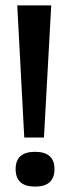

<svg xmlns="http://www.w3.org/2000/svg" viewBox="-20 -680 260 712"><path d="M70 -170 44 -660H170L143 -170ZM110 12Q38 12 38 -53Q38 -117 110 -117Q182 -117 182 -53Q182 12 110 12Z"/></svg>

Font: Bricolage Grotesque 96pt Medium
Style: Regular
Weight: 500
Designer: Mathieu Triay
Foundry: Atelier Triay
Version: Version 1.001; ttfautohint (v1.8.4.7-5d5b);gftools[0.9.33.de